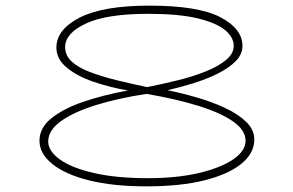

<svg xmlns="http://www.w3.org/2000/svg" viewBox="-20 -651 1040 681"><path d="M500 10Q382 10 297 -11Q212 -32 166 -69Q120 -106 120 -152Q120 -198 163.5 -232.5Q207 -267 278.5 -291Q350 -315 434 -330Q370 -341 311.5 -361Q253 -381 216.5 -411.5Q180 -442 180 -482Q180 -546 262.5 -588.5Q345 -631 510 -631Q683 -631 761.5 -590Q840 -549 840 -488Q840 -458 815.5 -433.5Q791 -409 751.5 -389.5Q712 -370 665 -355.5Q618 -341 574 -331Q624 -321 677.5 -305.5Q731 -290 777.5 -268.5Q824 -247 853 -219Q882 -191 882 -156Q882 -108 836.5 -70.5Q791 -33 705.5 -11.5Q620 10 500 10ZM502 -342Q557 -353 611.5 -366.5Q666 -380 710.5 -398Q755 -416 782 -438.5Q809 -461 809 -488Q809 -519 778 -544.5Q747 -570 680.5 -586Q614 -602 506 -602Q358 -602 284.5 -567.5Q211 -533 211 -484Q211 -454 234.5 -432.5Q258 -411 299 -395.5Q340 -380 392 -367Q444 -354 502 -342ZM504 -19Q608 -19 686 -37.5Q764 -56 807.5 -86Q851 -116 851 -152Q851 -189 807 -220Q763 -251 684 -275.5Q605 -300 500 -318Q400 -303 321 -278.5Q242 -254 196.5 -221.5Q151 -189 151 -149Q151 -115 193 -85Q235 -55 314.5 -37Q394 -19 504 -19Z"/></svg>

Font: Inconsolata UltraExpanded ExtraLight
Style: Regular
Weight: 200
Width: 9
Monospace: yes
Designer: Raph Levien, Cyreal, Brenton Simpson
Foundry: Raph Levien, Cyreal, Google
Version: Version 3.001; ttfautohint (v1.8.2.53-6de2)